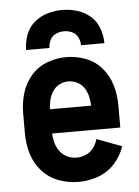

<svg xmlns="http://www.w3.org/2000/svg" viewBox="-53 -786 607 836"><g transform="rotate(-5 250.0 -368.0)"><path d="M257 8Q213 8 170.5 -7.5Q128 -23 98 -56.5Q68 -90 55 -133Q42 -176 42 -220V-310Q42 -354 54 -396Q66 -438 94.5 -472Q123 -506 164.5 -522Q206 -538 250 -538Q294 -538 335.5 -522Q377 -506 405.5 -472Q434 -438 446 -396Q458 -354 458 -310V-212H160Q161 -194 165 -176Q170 -155 182.5 -136.5Q195 -118 215 -108Q235 -98 257 -98Q278 -98 298 -106.5Q318 -115 331 -132.5Q344 -150 350 -171L459 -130Q445 -88 415 -55Q385 -22 343 -7Q301 8 257 8ZM160 -318H340Q339 -335 336 -352Q332 -373 321 -392Q310 -411 290.5 -421.5Q271 -432 250 -432Q229 -432 209.5 -421.5Q190 -411 179 -392Q168 -373 164 -352Q161 -335 160 -318ZM79 -584Q79 -617 90.5 -649Q102 -681 127.5 -703Q153 -725 185 -734.5Q217 -744 250 -744Q283 -744 315 -734.5Q347 -725 372.5 -703Q398 -681 409.5 -649Q421 -617 421 -584H319Q319 -602 310.5 -619Q302 -636 285 -643.5Q268 -651 250 -651Q232 -651 215 -643.5Q198 -636 189.5 -619Q181 -602 181 -584Z"/></g></svg>

Font: Iosevka SS01
Style: Bold
Weight: 700
Monospace: yes
Designer: Belleve Invis
Foundry: Belleve Invis
Version: 2.3.3; ttfautohint (v1.8.3)